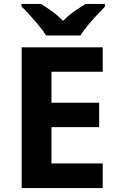

<svg xmlns="http://www.w3.org/2000/svg" viewBox="-20 -954 600 974"><path d="M501 0H90V-714H501V-590H241V-433H483V-309H241V-125H501ZM214 -774Q200 -797 177.5 -824Q155 -851 131.5 -877Q108 -903 89 -921V-934H188Q214 -918 244 -896.5Q274 -875 300 -848Q326 -875 357 -896.5Q388 -918 414 -934H513V-921Q495 -903 471 -877Q447 -851 424.5 -824Q402 -797 388 -774Z"/></svg>

Font: Noto Sans Bassa Vah
Style: Regular
Weight: 400
Designer: Monotype Design Team
Foundry: Monotype Imaging Inc.
Version: Version 2.002